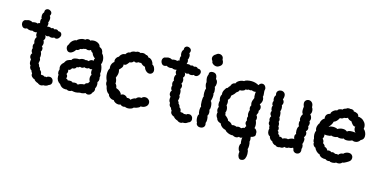

<svg xmlns="http://www.w3.org/2000/svg" viewBox="-106 -1180 3612 1829"><g transform="rotate(15 1700.0 -265.5)"><path d="M356 -96Q360 -97 366 -97Q383 -97 393.5 -84.5Q404 -72 404 -55Q404 -42 397 -32.5Q390 -23 376 -19Q355 -1 326 -4Q318 3 305 3Q287 3 272 -10Q262 -12 248 -20.5Q234 -29 234 -36Q220 -38 205.5 -52Q191 -66 195 -86Q184 -98 182 -111Q170 -117 164.5 -129Q159 -141 161 -154Q148 -166 148 -190Q148 -199 150 -213Q136 -224 136 -243Q136 -260 147 -271Q135 -283 135 -302Q135 -309 139 -319Q133 -331 133 -343Q133 -359 142 -368Q136 -380 136 -394Q136 -406 139.5 -415.5Q143 -425 148 -430Q137 -443 137 -458Q137 -466 140 -475Q131 -472 120 -472Q103 -472 95 -479Q83 -476 74 -476Q56 -476 37 -487Q27 -481 16 -481Q0 -481 -10.5 -494.5Q-21 -508 -21 -525Q-21 -540 -11.5 -550.5Q-2 -561 16 -562Q28 -567 38 -567Q58 -567 73 -557Q86 -562 102 -562Q116 -562 124 -557Q125 -561 132.5 -564.5Q140 -568 145 -567Q141 -576 141 -591Q141 -609 149 -610Q142 -620 142 -639Q142 -665 155 -675Q154 -695 163 -705Q172 -715 186 -715Q200 -715 212 -705.5Q224 -696 224 -681Q224 -671 216 -658Q226 -649 226 -628Q226 -619 223.5 -609.5Q221 -600 217 -595Q223 -591 223 -579Q223 -569 218 -552Q227 -555 237 -555Q252 -555 260 -548Q270 -553 276 -553Q286 -553 292 -545Q299 -550 309 -550Q323 -550 331 -539Q350 -539 359.5 -530.5Q369 -522 369 -509Q369 -493 356.5 -478.5Q344 -464 328 -464Q319 -464 310 -470Q300 -462 284 -462Q269 -462 259 -469Q246 -464 240 -464Q232 -464 221 -471Q230 -459 230 -445Q230 -430 218 -418Q227 -406 227 -388Q227 -372 218 -358Q230 -350 230 -332Q230 -317 221 -306Q231 -295 231 -267Q231 -255 228 -247Q235 -237 235 -226Q235 -220 232.5 -210.5Q230 -201 229 -195Q241 -181 241 -168Q258 -155 258 -137Q278 -126 278 -100Q280 -97 282 -96Q284 -95 285 -94L292 -95Q307 -95 316 -86Q324 -88 329 -88Q332 -88 340 -86Q341 -91 345.5 -93Q350 -95 356 -96Z M450 -413Q450 -431 462 -443Q465 -458 476 -471.5Q487 -485 500.5 -492.5Q514 -500 522 -498Q529 -509 550 -518.5Q571 -528 589 -528Q593 -528 601 -526Q612 -538 630 -538Q644 -538 650 -530Q663 -539 684 -539Q709 -539 728.5 -527Q748 -515 751 -495Q769 -489 778.5 -476.5Q788 -464 790 -442Q803 -429 809 -411.5Q815 -394 815 -376Q815 -353 807 -339Q814 -329 819 -309Q824 -289 824 -270Q824 -262 822 -250Q829 -235 829 -230Q829 -227 826 -216Q827 -212 828 -206.5Q829 -201 829 -193Q829 -178 818 -166Q822 -155 822 -139Q822 -118 812 -105Q814 -101 814 -92Q814 -71 797 -57Q793 -43 782 -35.5Q771 -28 758 -28Q745 -28 737 -36Q711 -25 695 -25Q687 -25 683 -26Q657 -18 639 -18Q626 -18 603 -23Q589 -15 576 -15Q564 -15 554 -22Q549 -21 539 -21Q500 -21 479 -56Q441 -78 441 -122Q441 -133 442 -139Q433 -145 433 -164Q433 -177 438 -187Q434 -205 434 -210Q434 -239 462 -262Q473 -285 487.5 -293Q502 -301 524 -305Q530 -322 552 -328Q574 -334 595 -332Q601 -336 612 -339.5Q623 -343 634 -343Q646 -343 655 -339Q657 -341 665 -341Q671 -341 677 -340Q683 -339 685 -337Q699 -355 718 -355Q724 -355 730 -352V-355Q730 -372 737 -379Q727 -382 715.5 -396.5Q704 -411 702 -423Q686 -430 680 -446Q668 -437 652 -437Q641 -437 631 -443Q614 -438 609 -439Q595 -429 578 -429Q563 -409 543 -411Q534 -395 518.5 -383Q503 -371 487 -371Q469 -371 458 -388Q450 -401 450 -413ZM525 -142Q525 -134 521 -122Q525 -122 532.5 -117.5Q540 -113 541 -108Q549 -111 561 -111Q583 -111 590 -101Q601 -105 613 -105Q632 -105 643 -94Q651 -102 669.5 -107Q688 -112 703 -112Q712 -130 735 -133Q737 -140 746 -151Q742 -157 739 -167Q736 -177 736 -187Q736 -208 746 -218Q735 -232 735 -251Q735 -264 739 -273Q731 -268 721 -268Q712 -268 706 -275Q697 -266 681 -266Q671 -266 661 -271Q650 -260 634 -260Q629 -260 619 -264Q604 -249 592 -255Q586 -241 576.5 -236Q567 -231 550 -231Q546 -220 536.5 -213Q527 -206 517 -208Q522 -201 522 -192Q522 -177 513 -165Q525 -153 525 -142Z M1161 0Q1141 0 1133 -7Q1126 -4 1118 -4Q1099 -4 1086 -17Q1074 -12 1065 -12Q1049 -12 1033.5 -20.5Q1018 -29 1012 -41Q993 -39 974.5 -52.5Q956 -66 953 -84Q923 -97 912 -154Q906 -159 903 -169Q900 -179 900 -189Q900 -196 901 -199Q884 -233 884 -269Q884 -302 898 -323Q896 -333 896 -338Q896 -355 904 -370.5Q912 -386 924 -393Q922 -398 922 -407Q922 -423 932.5 -436.5Q943 -450 953 -453Q957 -467 972.5 -479.5Q988 -492 1005 -491Q1025 -521 1045 -518Q1054 -530 1069.5 -535Q1085 -540 1098 -539Q1108 -546 1120 -546Q1132 -546 1144 -540Q1152 -546 1166 -546Q1176 -546 1185 -543Q1194 -540 1197 -536Q1205 -538 1214 -532.5Q1223 -527 1225 -519Q1242 -519 1254.5 -508.5Q1267 -498 1273.5 -484.5Q1280 -471 1279 -464Q1296 -456 1303 -438Q1310 -422 1310 -410Q1310 -390 1295 -379Q1285 -372 1274 -372Q1256 -372 1239.5 -387Q1223 -402 1218 -424Q1205 -426 1193 -433.5Q1181 -441 1174 -450Q1171 -449 1159 -449Q1148 -449 1144 -450Q1135 -441 1124 -441Q1113 -441 1103 -448Q1090 -428 1065 -428Q1052 -410 1042 -400.5Q1032 -391 1015 -393Q1016 -390 1016 -384Q1016 -372 1010 -363Q1004 -354 996.5 -346.5Q989 -339 985 -335Q990 -320 990 -307Q990 -284 976 -252Q981 -245 984.5 -232.5Q988 -220 988 -208Q988 -201 987 -198Q994 -193 999.5 -181Q1005 -169 1005 -158Q1030 -150 1046.5 -135Q1063 -120 1063 -107Q1074 -116 1087 -116Q1099 -116 1110.5 -110Q1122 -104 1128 -94Q1133 -95 1140 -95Q1155 -95 1166 -85Q1170 -93 1186 -102Q1202 -111 1212 -110Q1218 -120 1228.5 -125Q1239 -130 1251 -130Q1259 -130 1262 -129Q1275 -145 1297 -145Q1316 -145 1330 -132Q1344 -119 1344 -100Q1344 -78 1325.5 -63.5Q1307 -49 1284 -49Q1275 -49 1271 -50Q1279 -48 1269.5 -41Q1260 -34 1243 -27.5Q1226 -21 1216 -22Q1207 -11 1192 -5.5Q1177 0 1161 0Z M1732 -96Q1736 -97 1742 -97Q1759 -97 1769.5 -84.5Q1780 -72 1780 -55Q1780 -42 1773 -32.5Q1766 -23 1752 -19Q1731 -1 1702 -4Q1694 3 1681 3Q1663 3 1648 -10Q1638 -12 1624 -20.5Q1610 -29 1610 -36Q1596 -38 1581.5 -52Q1567 -66 1571 -86Q1560 -98 1558 -111Q1546 -117 1540.5 -129Q1535 -141 1537 -154Q1524 -166 1524 -190Q1524 -199 1526 -213Q1512 -224 1512 -243Q1512 -260 1523 -271Q1511 -283 1511 -302Q1511 -309 1515 -319Q1509 -331 1509 -343Q1509 -359 1518 -368Q1512 -380 1512 -394Q1512 -406 1515.5 -415.5Q1519 -425 1524 -430Q1513 -443 1513 -458Q1513 -466 1516 -475Q1507 -472 1496 -472Q1479 -472 1471 -479Q1459 -476 1450 -476Q1432 -476 1413 -487Q1403 -481 1392 -481Q1376 -481 1365.5 -494.5Q1355 -508 1355 -525Q1355 -540 1364.5 -550.5Q1374 -561 1392 -562Q1404 -567 1414 -567Q1434 -567 1449 -557Q1462 -562 1478 -562Q1492 -562 1500 -557Q1501 -561 1508.5 -564.5Q1516 -568 1521 -567Q1517 -576 1517 -591Q1517 -609 1525 -610Q1518 -620 1518 -639Q1518 -665 1531 -675Q1530 -695 1539 -705Q1548 -715 1562 -715Q1576 -715 1588 -705.5Q1600 -696 1600 -681Q1600 -671 1592 -658Q1602 -649 1602 -628Q1602 -619 1599.5 -609.5Q1597 -600 1593 -595Q1599 -591 1599 -579Q1599 -569 1594 -552Q1603 -555 1613 -555Q1628 -555 1636 -548Q1646 -553 1652 -553Q1662 -553 1668 -545Q1675 -550 1685 -550Q1699 -550 1707 -539Q1726 -539 1735.5 -530.5Q1745 -522 1745 -509Q1745 -493 1732.5 -478.5Q1720 -464 1704 -464Q1695 -464 1686 -470Q1676 -462 1660 -462Q1645 -462 1635 -469Q1622 -464 1616 -464Q1608 -464 1597 -471Q1606 -459 1606 -445Q1606 -430 1594 -418Q1603 -406 1603 -388Q1603 -372 1594 -358Q1606 -350 1606 -332Q1606 -317 1597 -306Q1607 -295 1607 -267Q1607 -255 1604 -247Q1611 -237 1611 -226Q1611 -220 1608.5 -210.5Q1606 -201 1605 -195Q1617 -181 1617 -168Q1634 -155 1634 -137Q1654 -126 1654 -100Q1656 -97 1658 -96Q1660 -95 1661 -94L1668 -95Q1683 -95 1692 -86Q1700 -88 1705 -88Q1708 -88 1716 -86Q1717 -91 1721.5 -93Q1726 -95 1732 -96Z M1812 -673Q1812 -657 1825 -641Q1823 -628 1839 -616Q1855 -604 1874 -604Q1887 -604 1897 -611Q1925 -626 1925 -649Q1925 -664 1913 -683Q1914 -703 1901.5 -714.5Q1889 -726 1872 -726Q1853 -726 1841 -713Q1828 -707 1820 -696Q1812 -685 1812 -673ZM1923 -217Q1923 -195 1916 -188Q1922 -173 1922 -159Q1922 -141 1913 -129Q1920 -112 1920 -89Q1920 -70 1914 -58Q1917 -49 1917 -41Q1917 -23 1904 -12.5Q1891 -2 1873 -2Q1856 -2 1844 -12.5Q1832 -23 1833 -41Q1828 -47 1825 -60Q1822 -73 1822 -87Q1822 -113 1833 -121Q1825 -134 1825 -160Q1825 -186 1832 -198Q1828 -202 1826 -217Q1824 -232 1824 -250Q1824 -267 1826 -280.5Q1828 -294 1832 -298Q1826 -304 1826 -331Q1826 -362 1833 -376Q1828 -384 1824 -397Q1820 -410 1820 -421Q1820 -431 1822 -435Q1814 -461 1814 -477Q1814 -494 1822 -512Q1820 -527 1829 -535Q1838 -543 1855 -543Q1901 -543 1901 -487Q1910 -481 1914.5 -470.5Q1919 -460 1919 -447Q1919 -426 1909 -411Q1913 -405 1915.5 -393Q1918 -381 1918 -369Q1918 -353 1913 -347Q1917 -342 1917 -326Q1917 -311 1913.5 -294Q1910 -277 1906 -271Q1914 -268 1918.5 -252Q1923 -236 1923 -217Z M1986 -271Q1986 -287 1990 -296Q1984 -314 1984 -326Q1984 -344 1994 -360Q1993 -364 1993 -372Q1993 -391 2009 -415Q2014 -424 2019.5 -429Q2025 -434 2033 -435Q2035 -447 2050 -458Q2051 -469 2062 -481Q2073 -493 2090 -494Q2099 -518 2132 -531Q2146 -537 2165 -537Q2170 -544 2191 -550Q2214 -555 2233 -555Q2273 -555 2307 -535Q2319 -558 2341 -558Q2353 -558 2362.5 -550.5Q2372 -543 2377 -528Q2379 -520 2379 -518Q2379 -512 2377 -505Q2375 -498 2376 -492Q2376 -483 2377.5 -474Q2379 -465 2379 -456Q2379 -447 2376 -438Q2385 -428 2385 -410Q2385 -397 2379.5 -384Q2374 -371 2366 -362Q2383 -350 2383 -328Q2383 -312 2372 -299Q2374 -294 2374 -287Q2374 -280 2369 -270Q2364 -260 2362 -254Q2374 -242 2374 -224Q2374 -211 2369 -203Q2374 -195 2377 -182Q2380 -169 2380 -156Q2380 -140 2376 -129Q2385 -130 2395 -117Q2405 -104 2405 -90Q2405 -84 2404 -81Q2409 -63 2393 -52Q2377 -41 2363 -41Q2367 -19 2367 -12Q2367 -4 2364 7Q2370 21 2370 45Q2370 70 2365 80Q2375 97 2375 127Q2375 152 2366.5 171Q2358 190 2340 193Q2332 195 2329 195Q2313 195 2303.5 180Q2294 165 2294 144Q2294 131 2296 124Q2288 118 2283.5 104.5Q2279 91 2279 78Q2279 57 2289 47Q2285 31 2285 10Q2285 -4 2288 -14Q2278 -7 2269 -7Q2263 -7 2255 -12Q2242 0 2225 0Q2209 0 2194 -10Q2191 -9 2185 -9Q2167 -9 2145.5 -18Q2124 -27 2115 -41Q2068 -52 2053 -91Q2037 -94 2024.5 -103.5Q2012 -113 2009 -129Q1995 -146 1995 -167Q1995 -175 1998 -182Q1989 -197 1989 -211Q1989 -226 1996 -238Q1986 -248 1986 -271ZM2147 -443Q2143 -432 2137.5 -426.5Q2132 -421 2119 -412Q2110 -393 2081 -370Q2084 -345 2062 -325Q2067 -313 2067 -297Q2067 -285 2063 -271Q2069 -264 2072.5 -252Q2076 -240 2076 -228Q2076 -213 2070 -202Q2077 -191 2075 -178Q2088 -169 2100.5 -156.5Q2113 -144 2116 -132Q2144 -127 2161 -102Q2170 -105 2179 -105Q2192 -105 2209 -98Q2217 -103 2227 -103Q2240 -103 2254 -96Q2271 -108 2286 -108Q2286 -112 2289 -118Q2292 -124 2296 -128Q2281 -147 2281 -160Q2281 -170 2288 -183Q2283 -193 2283 -203Q2283 -213 2288 -223Q2282 -234 2282 -249Q2282 -269 2289 -285Q2283 -296 2283 -307Q2283 -321 2291 -332Q2286 -342 2286 -356Q2286 -375 2301 -407Q2297 -412 2297 -438Q2297 -461 2300 -467Q2292 -465 2286 -465Q2267 -465 2259 -472Q2252 -468 2242 -468Q2233 -468 2230 -471Q2219 -464 2208 -464Q2202 -464 2199 -465Q2198 -455 2179.5 -448Q2161 -441 2147 -443Z M2636 -13Q2622 -13 2613 -23Q2602 -22 2588.5 -32.5Q2575 -43 2572 -53Q2560 -56 2550.5 -66.5Q2541 -77 2538 -93Q2526 -96 2518.5 -109.5Q2511 -123 2511 -141Q2511 -152 2514 -162Q2507 -173 2509 -190Q2495 -202 2495 -218Q2495 -226 2498 -233Q2492 -242 2492 -254Q2492 -269 2501 -281Q2487 -293 2487 -311Q2487 -322 2493 -330Q2484 -343 2484 -361Q2484 -375 2490 -382Q2480 -390 2480 -406Q2480 -416 2486 -428Q2481 -436 2481 -451Q2481 -473 2493 -485Q2490 -494 2490 -502Q2490 -520 2502.5 -530.5Q2515 -541 2532 -541Q2549 -541 2561.5 -530Q2574 -519 2574 -498Q2574 -482 2567 -464Q2581 -452 2581 -433Q2581 -419 2572 -408Q2578 -397 2578 -379Q2578 -360 2572 -348Q2581 -336 2581 -311Q2581 -294 2579 -288Q2587 -279 2587 -265Q2587 -257 2583 -247Q2593 -236 2593 -217Q2593 -211 2591 -205Q2595 -202 2598 -194.5Q2601 -187 2601 -179Q2601 -169 2596 -162Q2604 -161 2607 -151.5Q2610 -142 2608 -133H2609Q2616 -133 2621.5 -125.5Q2627 -118 2625 -112Q2628 -114 2634 -114Q2642 -114 2648.5 -110.5Q2655 -107 2658 -102Q2678 -113 2696 -113Q2705 -113 2712 -110Q2721 -117 2735.5 -122.5Q2750 -128 2761 -128Q2766 -128 2770 -126Q2763 -137 2763 -154Q2763 -173 2775 -178Q2768 -186 2768 -212Q2768 -243 2781 -256Q2772 -271 2772 -289Q2772 -305 2778 -311Q2772 -319 2772 -331Q2772 -343 2776.5 -356.5Q2781 -370 2788 -378Q2775 -387 2775 -417Q2775 -436 2778 -448Q2769 -468 2769 -482Q2769 -500 2781 -511Q2793 -522 2809 -522Q2828 -522 2841.5 -507Q2855 -492 2854 -464Q2859 -459 2862.5 -448.5Q2866 -438 2866 -427Q2866 -405 2855 -396Q2873 -374 2873 -353Q2873 -339 2865 -330Q2873 -319 2873 -306Q2873 -293 2866 -279Q2872 -270 2872 -259Q2872 -241 2857 -228Q2867 -217 2867 -202Q2867 -186 2854 -166Q2864 -160 2864 -141Q2864 -122 2856 -102Q2864 -91 2864 -73Q2864 -62 2860 -55Q2862 -45 2862 -40Q2862 -21 2850.5 -10.5Q2839 0 2823 0Q2809 0 2798 -9.5Q2787 -19 2785 -37Q2784 -38 2782.5 -40.5Q2781 -43 2780 -45Q2763 -35 2749 -35Q2744 -35 2741 -36Q2728 -27 2716 -27Q2706 -27 2697 -31Q2693 -24 2684.5 -20Q2676 -16 2666 -16Q2660 -16 2657 -17Q2646 -13 2636 -13Z M3413 -328Q3413 -294 3383 -282Q3375 -268 3361.5 -260Q3348 -252 3332 -252Q3319 -252 3305 -258Q3297 -253 3283 -249Q3269 -245 3255 -245Q3231 -245 3222 -255Q3212 -247 3190 -247Q3174 -247 3161 -253Q3147 -246 3129 -246Q3112 -246 3101 -251Q3091 -242 3060 -242Q3043 -242 3037 -245Q3040 -216 3029 -202Q3048 -183 3044 -161Q3045 -160 3055 -153Q3065 -146 3069 -130Q3080 -130 3089.5 -121Q3099 -112 3101 -103Q3105 -107 3117 -107Q3126 -107 3133 -104Q3140 -101 3141 -97Q3148 -101 3157 -101Q3170 -101 3181 -92Q3191 -94 3196 -94Q3206 -94 3213 -91Q3216 -99 3229 -106.5Q3242 -114 3256 -113Q3264 -123 3278 -129Q3292 -135 3306 -135Q3333 -135 3345 -113Q3349 -105 3349 -94Q3349 -70 3327 -56Q3322 -53 3310 -45.5Q3298 -38 3288 -34Q3278 -30 3270 -30Q3255 -12 3229 -12Q3217 -12 3211 -14Q3199 -4 3176 -4Q3155 -4 3147 -12Q3140 -9 3133 -9Q3119 -9 3107 -19Q3056 -16 3038 -51Q3024 -51 3006.5 -68.5Q2989 -86 2987 -99Q2964 -108 2958 -132Q2957 -140 2958 -147Q2954 -148 2951.5 -155.5Q2949 -163 2949 -171Q2949 -177 2950 -179Q2942 -203 2942 -223Q2942 -243 2950 -259Q2944 -270 2944 -283Q2944 -299 2951 -315Q2958 -331 2964 -336Q2962 -341 2967 -353.5Q2972 -366 2980.5 -376.5Q2989 -387 2998 -389L2997 -400Q2997 -439 3039 -449Q3039 -466 3059 -482Q3079 -498 3094 -496Q3096 -507 3113.5 -513.5Q3131 -520 3140 -517Q3148 -530 3172 -535Q3181 -545 3198 -545Q3203 -545 3211 -543L3220 -544Q3232 -544 3240.5 -539.5Q3249 -535 3248 -529Q3270 -527 3285 -519Q3300 -511 3303 -490Q3316 -493 3336 -483.5Q3356 -474 3370.5 -454.5Q3385 -435 3385 -409Q3385 -403 3383 -391Q3394 -386 3403.5 -367Q3413 -348 3413 -328ZM3285 -340Q3307 -340 3319 -336Q3311 -340 3304.5 -353.5Q3298 -367 3298 -379Q3298 -387 3301 -391Q3287 -390 3277.5 -398.5Q3268 -407 3260.5 -418Q3253 -429 3249 -434Q3244 -431 3228.5 -439.5Q3213 -448 3212 -457Q3208 -452 3195 -448.5Q3182 -445 3175 -446Q3172 -441 3161 -436Q3150 -431 3138 -433Q3128 -414 3117 -402Q3106 -390 3089 -384Q3087 -370 3076.5 -353Q3066 -336 3055 -327L3059 -326Q3073 -336 3097 -336Q3111 -336 3123.5 -333Q3136 -330 3141 -326Q3165 -341 3194 -341Q3218 -341 3236 -326Q3246 -340 3285 -340Z"/></g></svg>

Font: Pangolin
Style: Regular
Weight: 400
Designer: Kevin Burke
Foundry: Google, Inc.
Version: Version 1.101